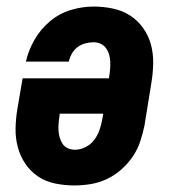

<svg xmlns="http://www.w3.org/2000/svg" viewBox="-20 -558 540 586"><path d="M206 8Q177 8 148 2Q119 -4 96 -19.5Q73 -35 57.5 -58Q42 -81 34.5 -108.5Q27 -136 27.5 -165.5Q28 -195 33 -225L49 -319H313V-323Q315 -335 316 -346.5Q317 -358 316.5 -369.5Q316 -381 313 -391.5Q310 -402 303.5 -411Q297 -420 287 -424.5Q277 -429 265 -429Q253 -429 240 -425.5Q227 -422 216.5 -414Q206 -406 199.5 -394.5Q193 -383 190 -370H59Q67 -405 85.5 -437Q104 -469 132.5 -493Q161 -517 196 -527.5Q231 -538 265 -538Q295 -538 324 -532Q353 -526 376.5 -511Q400 -496 416.5 -473Q433 -450 440.5 -422.5Q448 -395 447.5 -365Q447 -335 442 -305L421 -175Q416 -151 408 -126.5Q400 -102 385 -80Q370 -58 349.5 -40Q329 -22 305 -11Q281 0 256 4Q231 8 206 8ZM209 -101Q225 -101 241 -109Q257 -117 267.5 -131Q278 -145 283.5 -161Q289 -177 292 -193L295 -211H162V-207Q160 -195 159 -183.5Q158 -172 158.5 -161Q159 -150 162 -139Q165 -128 171 -119Q177 -110 187 -105.5Q197 -101 209 -101Z"/></svg>

Font: Iosevka Slab Heavy Oblique
Style: Regular
Weight: 900
Italic angle: -9°
Monospace: yes
Designer: Belleve Invis
Foundry: Belleve Invis
Version: Version 11.1.1; ttfautohint (v1.8.3)